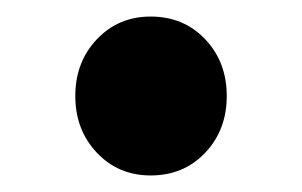

<svg xmlns="http://www.w3.org/2000/svg" viewBox="-20 -198 365 232"><path d="M162 14Q123 14 97 -13.5Q71 -41 71 -82Q71 -123 97 -150.5Q123 -178 162 -178Q202 -178 228 -150.5Q254 -123 254 -82Q254 -41 228 -13.5Q202 14 162 14Z"/></svg>

Font: Kinto Sans
Style: Bold
Weight: 700
Designer: Authors: Ryoko NISHIZUKA  (kana & ideographs); Paul D. Hunt (Latin, Greek & Cyrillic); Wenlong ZHANG  (bopomofo); Sandol
Foundry: Adobe Systems Incorporated, ookami Inc.
Version: Version 0.001